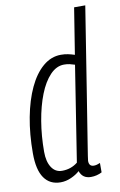

<svg xmlns="http://www.w3.org/2000/svg" viewBox="-86 -789 529 847"><g transform="rotate(-10 179.0 -365.0)"><path d="M252 10Q214 10 202 -25Q187 -11 163.5 -0.5Q140 10 116 10Q68 10 42.5 -26.5Q17 -63 17 -137Q17 -223 31 -297Q45 -371 71 -426.5Q97 -482 133.5 -513Q170 -544 214 -544Q231 -544 245.5 -541Q260 -538 275 -533L308 -740H358Q321 -506 297.5 -358Q274 -210 262.5 -138.5Q251 -67 251 -62Q251 -37 273 -37Q280 -37 287 -39Q294 -41 301 -44V-2Q278 10 252 10ZM131 -39Q171 -39 201 -63L268 -490Q256 -494 245 -496.5Q234 -499 220 -499Q186 -499 157.5 -469Q129 -439 109 -388Q89 -337 78 -271.5Q67 -206 67 -135Q67 -91 84 -65Q101 -39 131 -39Z"/></g></svg>

Font: Georama Condensed Light
Style: Italic
Weight: 300
Width: 3
Italic angle: -9°
Designer: Jean-Baptiste Levee
Foundry: Production Type
Version: Version 1.000